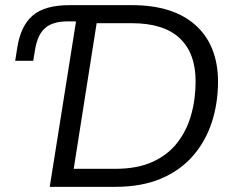

<svg xmlns="http://www.w3.org/2000/svg" viewBox="-20 -725 906 745"><path d="M173 0 275 -642H242Q186 -642 156 -617Q126 -592 116 -532L109 -489H39L47 -540Q60 -624 106.5 -664.5Q153 -705 250 -705H492Q652 -705 738.5 -627.5Q825 -550 826 -410Q826 -325 802 -251Q778 -177 729 -120.5Q680 -64 605 -32Q530 0 426 0ZM266 -70H428Q512 -70 571 -96.5Q630 -123 667 -170Q704 -217 721.5 -278.5Q739 -340 739 -409Q739 -519 677 -577Q615 -635 491 -635H355Z"/></svg>

Font: Nunito Sans
Style: Italic
Weight: 400
Italic angle: -9°
Designer: Vernon Adams
Foundry: Vernon Adams
Version: Version 3.006; ttfautohint (v1.8.3)